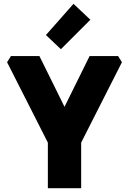

<svg xmlns="http://www.w3.org/2000/svg" viewBox="-20 -983 674 1003"><path d="M17 -658 37 -690H186L317 -425L448 -690H597L617 -658L404 -238V0H230V-238ZM220 -800 364 -963 452 -880 298 -726Z"/></svg>

Font: Oxanium ExtraBold
Style: Regular
Weight: 800
Designer: Severin Meyer
Version: Version 2.000